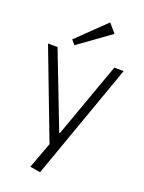

<svg xmlns="http://www.w3.org/2000/svg" viewBox="-177 -864 849 1135"><g transform="rotate(20 247.0 -296.0)"><path d="M160 180 231 -11 225 27 9 -540H69L252 -66H256L426 -540H485L225 191ZM359 -728 159 -584 135 -612 312 -783Z"/></g></svg>

Font: Pathway Extreme 8pt Thin
Style: Regular
Weight: 100
Designer: Eduardo Rodriguez Tunni
Foundry: Eduardo Rodriguez Tunni
Version: Version 1.000